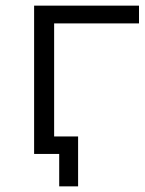

<svg xmlns="http://www.w3.org/2000/svg" viewBox="-20 -546 515 681"><path d="M473 -463H172V-62H257V115H190V0H101V-526H473Z"/></svg>

Font: Montserrat Alternates
Style: Regular
Weight: 400
Designer: Julieta Ulanovsky
Foundry: Julieta Ulanovsky
Version: Version 7.200;PS 007.200;hotconv 1.0.88;makeotf.lib2.5.64775